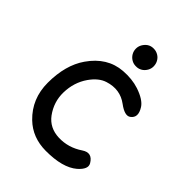

<svg xmlns="http://www.w3.org/2000/svg" viewBox="-207 -800 928 928"><g transform="rotate(45 257.0 -335.5)"><path d="M290 -695.3Q291 -695.3 292 -695.3Q308.6 -695.3 322.8 -687Q337.9 -678.2 345.7 -662.6Q352.5 -649.4 352.5 -634.3Q352.5 -631.8 352.5 -629.4Q351.1 -611.8 340.3 -597.7Q330.6 -585 318.8 -579.6Q306.6 -573.2 291.5 -573.7Q290 -573.7 288.6 -573.7Q273.4 -574.2 260.7 -582Q247.6 -589.8 239.3 -603.5Q231 -617.7 231 -634.3Q231 -649.9 238.8 -663.6Q247.1 -677.7 259.8 -686.5Q273.4 -695.3 290 -695.3ZM396 -103Q439 -131.8 466.3 -85.9Q482.4 -58.6 440.9 -22Q387.2 23.9 272 23.4Q181.2 22.9 121.1 -35.2Q46.4 -107.4 46.4 -216.3Q46.4 -336.4 99.6 -413.1Q164.1 -506.3 263.7 -513.7Q321.8 -518.1 369.6 -502.4Q428.7 -482.4 448.2 -452.1Q478 -405.3 444.8 -381.3Q421.9 -364.7 374.5 -399.9Q317.4 -442.4 245.1 -419.4Q204.6 -406.7 171.9 -359.9Q134.8 -306.2 133.3 -236.8Q131.8 -171.4 171.4 -117.2Q207.5 -68.8 272 -66.4Q338.4 -64 396 -103Z"/></g></svg>

Font: Comic Relief LRS
Style: Regular
Weight: 400
Designer: Jeff Davis
Foundry: Loudifier
Version: Version 1.0